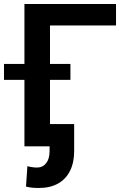

<svg xmlns="http://www.w3.org/2000/svg" viewBox="-56 -727 631 954"><path d="M520.5 -600.6H192.4V-409.2H293.9V-330.1H192.4V-110.4H312.5V23.4Q312.5 80.6 292 121.8Q271.5 163.1 232.2 185.1Q192.9 207 137.7 207Q118.7 207 104 205.6Q89.4 204.1 73.2 200.2L80.1 98.6Q89.8 101.6 103 103.5Q116.2 105.5 127.9 105.5Q156.2 105.5 173.3 84Q190.4 62.5 190.4 23.4V0H65.4V-330.1H-36.1V-409.2H65.4V-707H520.5Z"/></svg>

Font: Pretendard GOV SemiBold
Style: Regular
Weight: 600
Designer: Base glyphs from Inter by Rasmus Andersson; Hangeul glyphs from Noto Sans CJK(Source Han Sans) by Jang Soo-young and Kan
Foundry: Kil Hyung-jin
Version: Version 1.309